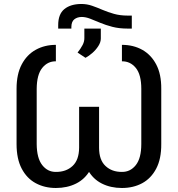

<svg xmlns="http://www.w3.org/2000/svg" viewBox="-20 -938 896 968"><path d="M624 -859.4H644.5V-793.9H623Q580.6 -793.9 546.6 -802.7Q512.7 -811.5 485.4 -823Q458 -834.5 435.1 -843.5Q412.1 -852.5 391.6 -852.5Q369.1 -852.1 354.7 -840.6Q340.3 -829.1 339.8 -802.7V-793.9H273.4V-811.5Q273.4 -866.7 304.4 -892.1Q335.4 -917.5 389.6 -918Q418.5 -918 444.3 -908.9Q470.2 -899.9 496.8 -888.4Q523.4 -877 554.4 -868.2Q585.4 -859.4 624 -859.4ZM411.1 -646.5 371.1 -672.9Q387.2 -693.4 396.5 -711.2Q405.8 -729 405.3 -747.1V-793.9H488.3V-744.1Q488.3 -725.1 475.8 -705.8Q463.4 -686.5 445.6 -670.9Q427.7 -655.3 411.1 -646.5ZM261.7 -711.9V-628.9Q220.2 -629.4 192.9 -595.5Q165.5 -561.5 165 -490.2V-211.9Q165.5 -140.6 192.9 -105.7Q220.2 -70.8 261.7 -71.3Q313 -70.8 345.7 -101.1Q378.4 -131.3 378.9 -193.4V-399.4H460V-193.4Q460 -125 434.1 -79.8Q408.2 -34.7 363.5 -12.5Q318.8 9.8 261.7 9.8Q205.1 9.8 160.2 -14.4Q115.2 -38.6 89.4 -87.9Q63.5 -137.2 63.5 -211.9V-490.2Q63.5 -564 89.4 -613Q115.2 -662.1 160.2 -687Q205.1 -711.9 261.7 -711.9ZM594.7 -628.9V-711.9Q652.3 -711.9 697 -687Q741.7 -662.1 767.6 -613Q793.5 -564 793 -490.2V-211.9Q793.5 -137.2 767.6 -87.9Q741.7 -38.6 697 -14.4Q652.3 9.8 594.7 9.8Q538.1 9.8 493.7 -12.5Q449.2 -34.7 423.8 -79.8Q398.4 -125 398.4 -193.4V-399.4H479.5V-193.4Q479.5 -131.3 512 -101.1Q544.4 -70.8 594.7 -71.3Q637.2 -70.8 664.8 -105.7Q692.4 -140.6 692.4 -211.9V-490.2Q692.4 -561.5 664.8 -595.5Q637.2 -629.4 594.7 -628.9Z"/></svg>

Font: Inter Tight
Style: Regular
Weight: 400
Designer: Rasmus Andersson
Foundry: rsms
Version: Version 3.002